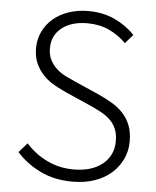

<svg xmlns="http://www.w3.org/2000/svg" viewBox="-53 -788 687 846"><g transform="rotate(5 290.0 -364.5)"><path d="M299 13Q219 13 157 -17Q95 -47 51 -96L88 -138Q128 -93 182 -67Q236 -41 299 -41Q380 -41 427 -79.5Q474 -118 474 -181Q474 -214 464 -236.5Q454 -259 436.5 -275.5Q419 -292 395.5 -304.5Q372 -317 345 -329L236 -377Q212 -388 185.5 -402.5Q159 -417 137.5 -438.5Q116 -460 102 -489.5Q88 -519 88 -559Q88 -599 104.5 -633Q121 -667 149.5 -691Q178 -715 217.5 -728.5Q257 -742 304 -742Q370 -742 422.5 -717Q475 -692 510 -654L476 -615Q444 -648 401 -668Q358 -688 304 -688Q234 -688 191.5 -654.5Q149 -621 149 -564Q149 -533 161 -511Q173 -489 191 -473Q209 -457 231 -446.5Q253 -436 273 -427L382 -379Q413 -365 441 -348.5Q469 -332 490 -309.5Q511 -287 523 -257Q535 -227 535 -185Q535 -143 518 -107Q501 -71 470.5 -44Q440 -17 396.5 -2Q353 13 299 13Z"/></g></svg>

Font: SpoqaHanSansJP-Light
Style: Regular
Weight: 300
Designer: [Source Han Sans]
Ryoko NISHIZUKA  (kana & ideographs); Paul D. Hunt (Latin, Greek & Cyrillic); Wenlong ZHANG  (bopomofo
Foundry: Spoqa (http://bi.spoqa.com)
Version: Version 1.002.20150607